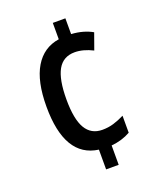

<svg xmlns="http://www.w3.org/2000/svg" viewBox="-137 -809 751 904"><g transform="rotate(-20 239.0 -357.0)"><path d="M300 -645Q332 -643 358 -635.5Q384 -628 405 -616L376 -535Q328 -559 286 -559Q228 -559 201 -511Q174 -463 174 -363Q174 -264 201.5 -217.5Q229 -171 285 -171Q315 -171 341.5 -179Q368 -187 396 -201V-116Q354 -92 300 -87V10H237V-89Q74 -111 74 -363Q74 -490 116 -560Q158 -630 237 -642V-724H300Z"/></g></svg>

Font: Noto Sans Malayalam Condensed Medium
Style: Regular
Weight: 500
Width: 3
Designer: Jelle Bosma - Monotype Design Team
Foundry: Monotype Imaging Inc.
Version: Version 2.104; ttfautohint (v1.8.4.7-5d5b)